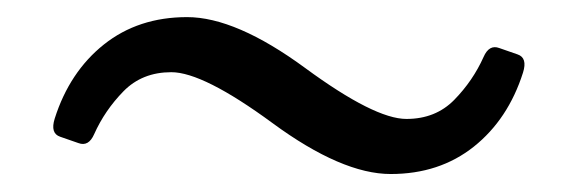

<svg xmlns="http://www.w3.org/2000/svg" viewBox="-20 -464 665 221"><path d="M49.3 -306.6Q37.6 -310.5 43 -327.6Q60.1 -381.3 99.6 -412.8Q139.2 -444.3 195.3 -444.3Q251.5 -444.3 331.3 -385.7Q411.1 -327.1 447.8 -327.1Q481.4 -327.1 502.9 -349.1Q524.4 -371.1 536.6 -398.4Q543 -413.1 554.7 -408.7L575.7 -401.4Q587.4 -397.5 582 -380.4Q564.9 -326.7 525.4 -295.2Q485.8 -263.7 429.7 -263.7Q373.5 -263.7 293.7 -322.3Q213.9 -380.9 177.2 -380.9Q143.6 -380.9 122.1 -358.9Q100.6 -336.9 88.4 -309.6Q82 -294.9 70.3 -299.3Z"/></svg>

Font: Istok
Style: Regular
Weight: 500
Designer: Andrey V. Panov
Foundry: Andrey V. Panov
Version: Version 1.0.3